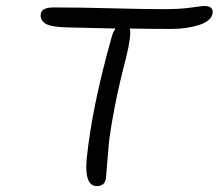

<svg xmlns="http://www.w3.org/2000/svg" viewBox="-20 -690 735 645"><path d="M305.2 -64.9Q263.7 -64.9 271 -153.8Q288.6 -330.1 355 -564.9Q358.9 -581.1 368.2 -594.2Q267.6 -596.2 201.2 -598.1Q147.9 -599.6 130.9 -611.8Q113.8 -624 117.2 -644Q120.6 -665 160.2 -665Q246.6 -665 356.9 -662.1Q467.3 -659.2 530.8 -659.2Q585 -659.2 622.1 -664.6Q659.2 -669.9 667 -669.9Q683.1 -669.9 689.7 -662.8Q696.3 -655.8 693.8 -644Q689 -619.1 648.4 -606Q607.9 -592.8 555.2 -592.8Q477.5 -592.8 416 -594.2Q422.4 -571.8 402.8 -493.2Q378.9 -402.3 364 -323.5Q349.1 -244.6 345.2 -203.4Q341.3 -162.1 339.1 -129.6Q336.9 -97.2 335.9 -90.8Q332 -64.9 305.2 -64.9Z"/></svg>

Font: Shantell Sans Irregular Bouncy
Style: Italic
Weight: 300
Italic angle: -11.31°
Designer: Stephen Nixon, Anya Danilova, Shantell Martin
Foundry: Arrow Type
Version: Version 1.006;[9816181b4]